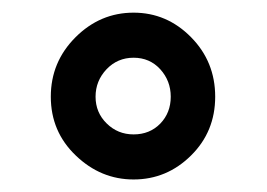

<svg xmlns="http://www.w3.org/2000/svg" viewBox="-20 -741 428 308"><path d="M61.5 -585.9Q61.5 -641.6 101.1 -681.2Q140.6 -720.7 194.3 -720.7Q247.6 -720.7 286.4 -681.4Q325.2 -642.1 325.2 -585.9Q325.2 -529.8 286.4 -491.5Q247.6 -453.1 194.3 -453.1Q141.6 -453.1 101.6 -491.5Q61.5 -529.8 61.5 -585.9ZM194.3 -525.4Q220.2 -525.4 237.1 -542.7Q253.9 -560.1 253.9 -585.9Q253.9 -611.3 237.1 -629.9Q220.2 -648.4 194.3 -648.4Q168.5 -648.4 150.9 -629.9Q133.3 -611.3 133.3 -585.9Q133.3 -560.5 151.1 -543Q168.9 -525.4 194.3 -525.4Z"/></svg>

Font: Shabnam FD
Style: Bold-FD
Weight: 700
Foundry: DejaVu fonts team - Redesigned by Saber Rastikerdar - Based on Vazir font
Version: Version 5.0.1